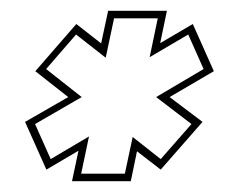

<svg xmlns="http://www.w3.org/2000/svg" viewBox="-20 -784 442 356"><path d="M113.5 -448 125.5 -504.5 66 -469.5 26.5 -558 106.5 -604 45.5 -652 121.5 -739.5 167.5 -703.5 180.5 -764H289.5L277 -704L337.5 -739.5L376.5 -652L294.5 -604L355.5 -558L278 -469.5L234 -503.5L222.5 -448ZM130.5 -462H211.5L226 -530L278 -489L335 -554L269.5 -604L357.5 -656L329 -720L257.5 -678L272.5 -750H191.5L176 -677L121 -720L65.5 -656L131.5 -604L45 -554L74 -489L145 -531Z"/></svg>

Font: Tourney Condensed Thin
Style: Italic
Weight: 100
Width: 3
Italic angle: -12°
Designer: Tyler Finck
Foundry: Etcetera Type Co
Version: Version 1.010; ttfautohint (v1.8.3)